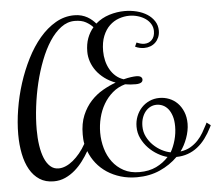

<svg xmlns="http://www.w3.org/2000/svg" viewBox="-57 -883 1108 972"><g transform="rotate(-5 497.5 -397.5)"><path d="M750 -705.1Q750 -724.6 740.2 -741Q730.5 -757.3 713.9 -768.8Q697.3 -780.3 676 -786.6Q654.8 -793 631.8 -793Q605.5 -793 579.1 -783.7Q552.7 -774.4 531.7 -754.4Q510.7 -734.4 497.8 -702.6Q484.9 -670.9 484.9 -626Q484.9 -601.1 490.7 -576.9Q496.6 -552.7 508.1 -532.5Q519.5 -512.2 536.6 -497.3Q553.7 -482.4 576.2 -475.1Q597.2 -480.5 613.8 -482.7Q630.4 -484.9 640.1 -484.9Q656.7 -484.9 663.8 -479.5Q670.9 -474.1 670.9 -465.8Q670.9 -461.9 669.4 -458.3Q668 -454.6 664.1 -451.7Q660.2 -448.7 653.1 -446.8Q646 -444.8 634.8 -444.8Q620.6 -444.8 607.2 -445.8Q593.8 -446.8 581.1 -449.2Q544.4 -439 517.1 -415.5Q489.7 -392.1 471.2 -360.4Q452.6 -328.6 443.4 -291.3Q434.1 -253.9 434.1 -215.8Q434.1 -174.8 445.3 -135.7Q456.5 -96.7 479 -66.7Q501.5 -36.6 535.4 -18.3Q569.3 0 615.2 0Q664.1 0 700.7 -17.6Q737.3 -35.2 763.2 -64Q739.7 -69.8 714.4 -84.5Q689 -99.1 668 -120.8Q647 -142.6 633.5 -170.2Q620.1 -197.8 620.1 -230Q620.1 -258.3 629.9 -283Q639.6 -307.6 656.7 -325.9Q673.8 -344.2 697.3 -354.7Q720.7 -365.2 748 -365.2Q773.4 -365.2 797.1 -356Q820.8 -346.7 838.9 -328.6Q856.9 -310.5 867.9 -283.9Q878.9 -257.3 878.9 -223.1Q878.9 -205.6 875.2 -187Q871.6 -168.5 865 -150.4Q858.4 -132.3 849.9 -116Q841.3 -99.6 831.1 -85.9Q860.4 -89.8 882.1 -102.5Q903.8 -115.2 920.4 -132.8Q937 -150.4 948.7 -170.7Q960.4 -190.9 970.2 -210L975.1 -220.2L995.1 -205.1L990.2 -194.8Q975.1 -164.6 956.5 -139.6Q938 -114.7 915.5 -97.2Q893.1 -79.6 866.2 -70.1Q839.4 -60.5 808.1 -60.1Q770 -22 717.5 1.5Q665 24.9 600.1 24.9Q556.2 24.9 518.1 13.4Q480 2 449.2 -18.3Q418.5 -38.6 396 -66.9Q373.5 -95.2 360.8 -128.9Q346.7 -104 328.4 -79.6Q310.1 -55.2 287.4 -35.4Q264.6 -15.6 237.5 -3.4Q210.4 8.8 179.2 8.8Q137.2 8.8 107.2 -10.7Q77.1 -30.3 57.9 -64.2Q38.6 -98.1 29.3 -144.3Q20 -190.4 20 -243.2Q20 -304.2 30.8 -370.6Q41.5 -437 62 -501Q82.5 -564.9 111.8 -622.8Q141.1 -680.7 178.2 -724.4Q215.3 -768.1 259.8 -793.9Q304.2 -819.8 355 -819.8Q375 -819.8 391.6 -815.2Q408.2 -810.5 421.4 -803Q434.6 -795.4 445.1 -786.1Q455.6 -776.9 462.9 -768.1Q493.2 -794.4 532.2 -806.6Q571.3 -818.8 610.8 -818.8Q642.6 -818.8 672.4 -811.3Q702.1 -803.7 724.9 -789.1Q747.6 -774.4 761.2 -753.2Q774.9 -731.9 774.9 -705.1Q774.9 -686 768.3 -670.9Q761.7 -655.8 750.7 -645.3Q739.7 -634.8 725.1 -629.4Q710.4 -624 693.8 -624Q682.6 -624 670.9 -626.5Q659.2 -628.9 647.9 -634.8L657.2 -654.8Q667 -650.4 677 -647.7Q687 -645 695.8 -645Q719.2 -645 734.6 -660.6Q750 -676.3 750 -705.1ZM404.8 -629.9Q404.8 -668.5 416 -698.5Q427.2 -728.5 446.8 -751Q433.6 -766.1 411.4 -778.6Q389.2 -791 355 -791Q317.4 -791 285.2 -766.8Q252.9 -742.7 226.3 -701.9Q199.7 -661.1 179 -607.4Q158.2 -553.7 144 -494.6Q129.9 -435.5 122.6 -375Q115.2 -314.5 115.2 -259.8Q115.2 -216.3 120.8 -178.7Q126.5 -141.1 137.9 -113.5Q149.4 -85.9 167 -70.1Q184.6 -54.2 209 -54.2Q227.1 -54.2 245.8 -62.3Q264.6 -70.3 282.7 -85.2Q300.8 -100.1 317.9 -120.8Q335 -141.6 349.1 -167Q346.7 -179.2 345.9 -191.2Q345.2 -203.1 345.2 -214.8Q345.2 -270.5 362.5 -311.8Q379.9 -353 407 -382.3Q434.1 -411.6 467.8 -430.9Q501.5 -450.2 534.2 -461.9Q502.9 -473.6 478.8 -491.7Q454.6 -509.8 438.2 -532Q421.9 -554.2 413.3 -579.3Q404.8 -604.5 404.8 -629.9ZM814.9 -214.8Q814.9 -245.1 807.9 -267.3Q800.8 -289.6 789.1 -304Q777.3 -318.4 762.2 -325.2Q747.1 -332 731 -332Q713.9 -332 699.2 -324.7Q684.6 -317.4 673.6 -304Q662.6 -290.5 656.2 -271.7Q649.9 -252.9 649.9 -230Q649.9 -200.7 662.4 -176Q674.8 -151.4 694.1 -132.6Q713.4 -113.8 736.3 -101.8Q759.3 -89.8 780.8 -85.9Q788.1 -98.1 794.4 -113.5Q800.8 -128.9 805.4 -145.8Q810.1 -162.6 812.5 -180.2Q814.9 -197.8 814.9 -214.8Z"/></g></svg>

Font: Rochester
Style: Regular
Weight: 400
Version: Version 1.006